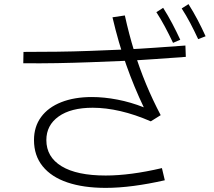

<svg xmlns="http://www.w3.org/2000/svg" viewBox="-20 -872 1040 932"><path d="M493 40Q385 40 307 13.5Q229 -13 187 -65Q145 -117 145 -192Q145 -257 179.5 -304Q214 -351 277.5 -376Q341 -401 426 -401Q485 -401 550 -388.5Q615 -376 678 -351Q631 -449 593 -556.5Q555 -664 526 -788L586 -797Q606 -706 631.5 -623.5Q657 -541 689 -464Q721 -387 760 -313L712 -283Q636 -316 565 -332.5Q494 -349 430 -349Q324 -349 264.5 -306.5Q205 -264 205 -192Q205 -110 279 -65Q353 -20 493 -20Q612 -20 766 -56L780 3Q701 21 628.5 30.5Q556 40 493 40ZM93 -565 94 -620Q174 -620 255.5 -621Q337 -622 418 -625Q499 -628 578.5 -631.5Q658 -635 734 -640.5Q810 -646 880 -651L882 -596Q812 -591 736.5 -585.5Q661 -580 581 -576.5Q501 -573 419.5 -570Q338 -567 256 -565.5Q174 -564 93 -565ZM820 -664Q800 -706 780.5 -742.5Q761 -779 739 -813L772 -834Q796 -796 816.5 -757Q837 -718 855 -679ZM942 -682Q923 -723 903.5 -760Q884 -797 862 -831L895 -852Q919 -814 939.5 -775Q960 -736 978 -696Z"/></svg>

Font: Murecho Thin Light
Style: Regular
Weight: 300
Version: Version 1.010